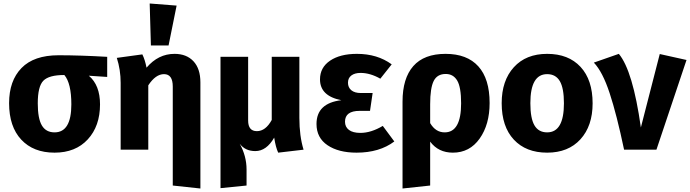

<svg xmlns="http://www.w3.org/2000/svg" viewBox="-20 -856 3946 1098"><path d="M593 -531V-416L488 -423Q552 -369 552 -259Q552 -135 482 -59Q412 17 292 17Q171 17 101.5 -57.5Q32 -132 32 -266Q32 -394 103 -467Q174 -540 315 -540Q438 -540 593 -531ZM292 -99Q388 -99 388 -259Q388 -380 348 -427H347Q260 -427 228 -394.5Q196 -362 196 -265Q196 -178 219.5 -138.5Q243 -99 292 -99Z M944 -596H843L836 -836L990 -824ZM978 -548Q1047 -548 1086.5 -505.5Q1126 -463 1126 -385V222L968 205V-361Q968 -432 918 -432Q870 -432 828 -368V0H670V-382Q670 -457 648 -525L794 -545Q809 -515 818 -469Q885 -548 978 -548Z M1716 0 1571 17Q1557 -12 1548 -69Q1504 8 1440 8Q1382 8 1351 -34Q1390 37 1390 113V205L1241 220V-531H1399V-167Q1399 -106 1449 -106Q1499 -106 1534 -170V-531H1692V-182Q1692 -78 1716 0Z M2021 -548Q2138 -548 2220 -488L2155 -406Q2097 -439 2042 -439Q2009 -439 1989.5 -424.5Q1970 -410 1970 -383Q1970 -356 1989 -340Q2008 -324 2044 -324H2111L2096 -222H2037Q1953 -222 1953 -160Q1953 -130 1975.5 -113Q1998 -96 2041 -96Q2102 -96 2169 -136L2235 -47Q2150 17 2019 17Q1916 17 1853 -25.5Q1790 -68 1790 -147Q1790 -266 1932 -283Q1810 -307 1810 -402Q1810 -470 1867.5 -509Q1925 -548 2021 -548Z M2780 -267Q2780 -144 2723 -63.5Q2666 17 2570 17Q2487 17 2440 -46V205L2282 222V-275Q2282 -408 2343.5 -478Q2405 -548 2528 -548Q2651 -548 2715.5 -476.5Q2780 -405 2780 -267ZM2523 -99Q2617 -99 2617 -265Q2617 -358 2594.5 -395.5Q2572 -433 2529 -433Q2480 -433 2460 -392.5Q2440 -352 2440 -260V-152Q2471 -99 2523 -99Z M3109 -548Q3231 -548 3300 -473.5Q3369 -399 3369 -265Q3369 -136 3299.5 -59.5Q3230 17 3109 17Q2988 17 2918.5 -57.5Q2849 -132 2849 -266Q2849 -395 2918.5 -471.5Q2988 -548 3109 -548ZM3109 -432Q3013 -432 3013 -266Q3013 -179 3036.5 -139Q3060 -99 3109 -99Q3205 -99 3205 -265Q3205 -352 3181.5 -392Q3158 -432 3109 -432Z M3519 -548Q3599 -452 3645 -127L3753 -547L3906 -513L3734 0H3549Q3507 -200 3466.5 -323Q3426 -446 3376 -498Z"/></svg>

Font: Fira Sans
Style: Bold
Weight: 700
Designer: bBox Type GmbH & Carrois Corporate GbR & Edenspiekermann AG
Foundry: bBox Type GmbH & Carrois Corporate GbR & Edenspiekermann AG
Version: Version 4.301;PS 004.301;hotconv 1.0.88;makeotf.lib2.5.64775